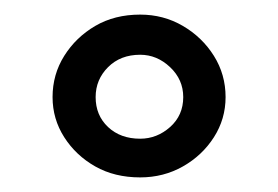

<svg xmlns="http://www.w3.org/2000/svg" viewBox="-20 -764 381 263"><path d="M172 -521Q137 -521 110.5 -536Q84 -551 68 -576Q52 -601 52 -631Q52 -662 68 -687.5Q84 -713 110.5 -728.5Q137 -744 172 -744Q204 -744 230.5 -728.5Q257 -713 273 -687.5Q289 -662 289 -631Q289 -601 273 -576Q257 -551 230.5 -536Q204 -521 172 -521ZM172 -574Q195 -574 213 -590Q231 -606 231 -631Q231 -655 213 -672Q195 -689 172 -689Q145 -689 128 -672Q111 -655 111 -631Q111 -606 128 -590Q145 -574 172 -574Z"/></svg>

Font: Smooch Sans Thin
Style: Bold
Weight: 700
Version: Version 1.010